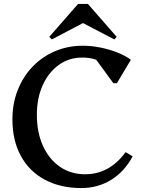

<svg xmlns="http://www.w3.org/2000/svg" viewBox="-20 -938 735 974"><path d="M393 16Q286 16 207 -26.5Q128 -69 85.5 -147.5Q43 -226 43 -332Q43 -412 69.5 -480Q96 -548 144.5 -599Q193 -650 258.5 -678Q324 -706 400 -706Q443 -706 488.5 -697Q534 -688 574.5 -672Q615 -656 644 -635L573 -516H555L468 -635Q437 -646 397 -646Q330 -646 278 -608.5Q226 -571 196.5 -505.5Q167 -440 167 -356Q167 -266 198 -198Q229 -130 284 -92Q339 -54 412 -54Q535 -54 617 -166L653 -145Q612 -68 544.5 -26Q477 16 393 16ZM243 -738 230 -751 376 -918H426L572 -751L560 -738L401 -821Z"/></svg>

Font: Platypi
Style: Regular
Weight: 400
Designer: David Sargent
Foundry: Bolt Cutter Type
Version: Version 1.200; ttfautohint (v1.8.4.7-5d5b)